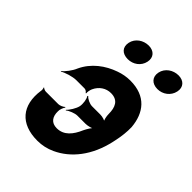

<svg xmlns="http://www.w3.org/2000/svg" viewBox="-208 -845 971 971"><g transform="rotate(45 277.0 -359.5)"><path d="M227 10C261 10 292 3 322 -11C407 -50 475 -134 502 -257L505 -271C513 -308 517 -343 516 -376C508 -470 457 -538 345 -538C318 -538 292 -533 267 -524C204 -502 144 -459 113 -392C103 -367 79 -336 64 -325V-321C82 -333 125 -346 150 -346H209C218 -346 227 -339 230 -333L233 -335C231 -341 235 -361 239 -369C255 -404 286 -424 321 -424C372 -424 387 -388 387 -341C387 -324 392 -300 400 -292L403 -295C396 -303 374 -309 359 -309H300C283 -309 258 -321 250 -332L246 -329C255 -318 260 -286 256 -266C252 -246 232 -214 219 -203L221 -200C233 -211 264 -223 281 -223H339C355 -223 378 -229 390 -237L388 -241C377 -233 362 -208 354 -191C333 -142 303 -104 252 -104C213 -104 195 -130 196 -169C195 -180 203 -202 209 -208L207 -211C200 -204 183 -196 172 -196H83C75 -196 65 -201 61 -205L60 -202C62 -198 64 -189 62 -181C45 -62 106 10 227 10ZM259 -605C297 -605 331 -629 339 -667C347 -704 324 -729 286 -729C248 -729 212 -705 204 -667C196 -628 220 -605 259 -605ZM472 -604C510 -604 544 -629 552 -667C560 -704 537 -729 499 -729C461 -729 425 -705 417 -667C409 -629 433 -604 472 -604Z"/></g></svg>

Font: Asimov
Style: EdgeExtremeIt
Weight: 500
Designer: Google
Version: Version 2.000980: 2014